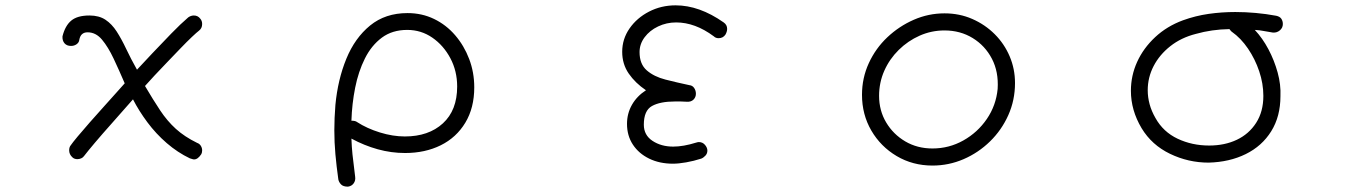

<svg xmlns="http://www.w3.org/2000/svg" viewBox="-20 -528 5040 719"><path d="M691 65Q645 43 604.5 8Q564 -27 532 -70Q500 -113 478 -156Q437 -109 399.5 -67Q362 -25 335 7Q308 39 295 56Q291 62 284 65Q277 68 270 68Q258 68 251 61Q239 50 239 35Q239 23 245 16Q251 7 270.5 -16.5Q290 -40 316.5 -70Q343 -100 370 -130Q397 -160 418 -183.5Q439 -207 447 -216Q426 -265 405.5 -308.5Q385 -352 362 -379.5Q339 -407 308 -407Q282 -407 277 -379Q276 -369 267 -362.5Q258 -356 246 -356Q230 -356 221.5 -366Q213 -376 214 -392Q224 -432 247 -451Q270 -470 315 -470Q351 -470 375 -454Q399 -438 417 -410Q435 -382 452.5 -345Q470 -308 493 -267Q517 -293 551.5 -329.5Q586 -366 621.5 -402.5Q657 -439 685 -463Q695 -470 706 -470Q721 -470 730 -458Q737 -450 737 -438Q737 -422 725 -413Q717 -407 698.5 -389.5Q680 -372 656 -347Q632 -322 606.5 -295.5Q581 -269 559 -245.5Q537 -222 523 -206Q553 -155 579.5 -115Q606 -75 638.5 -45.5Q671 -16 718 7Q727 10 732 18Q737 26 737 35Q737 43 734 49Q721 69 707 69Q703 69 699.5 67.5Q696 66 691 65Z M1283 171Q1265 171 1257 162.5Q1249 154 1247 144Q1240 94 1236 49.5Q1232 5 1232 -40Q1232 -63 1233 -86.5Q1234 -110 1236 -135Q1245 -230 1277 -308Q1309 -386 1366 -432.5Q1423 -479 1506 -479Q1560 -479 1605.5 -457Q1651 -435 1684.5 -396Q1718 -357 1737 -307Q1756 -257 1756 -201Q1756 -124 1722.5 -68.5Q1689 -13 1630.5 16Q1572 45 1497 45Q1445 45 1394.5 31Q1344 17 1296 -9Q1297 21 1300 50.5Q1303 80 1310 134Q1312 148 1304.5 158.5Q1297 169 1283 171ZM1496 -17Q1585 -17 1638.5 -66Q1692 -115 1692 -204Q1692 -262 1666.5 -310Q1641 -358 1599 -387Q1557 -416 1505 -416Q1449 -416 1410 -387Q1371 -358 1346.5 -309Q1322 -260 1310 -199.5Q1298 -139 1296 -76Q1311 -76 1317 -71Q1354 -47 1402.5 -32Q1451 -17 1496 -17Z M2500 85Q2450 85 2411 66Q2372 47 2350 13.5Q2328 -20 2328 -64Q2328 -103 2346.5 -135.5Q2365 -168 2399 -190Q2359 -217 2334.5 -252.5Q2310 -288 2310 -334Q2310 -382 2337.5 -421.5Q2365 -461 2410.5 -484.5Q2456 -508 2510 -508Q2599 -508 2690 -444Q2703 -435 2703 -420Q2703 -410 2697 -399Q2688 -385 2671 -385Q2660 -385 2653 -392Q2583 -444 2512 -444Q2476 -444 2444.5 -429Q2413 -414 2394 -388.5Q2375 -363 2375 -333Q2375 -288 2402 -264.5Q2429 -241 2472 -230Q2515 -219 2562 -209Q2573 -208 2579.5 -198.5Q2586 -189 2586 -177Q2586 -164 2577 -155Q2568 -146 2552 -147Q2540 -148 2529 -148Q2518 -148 2508 -148Q2452 -148 2421.5 -131Q2391 -114 2391 -61Q2391 -22 2423.5 -0.5Q2456 21 2501 21Q2539 21 2587 6Q2590 5 2592.5 4.5Q2595 4 2597 4Q2611 4 2620 14.5Q2629 25 2629 36Q2629 47 2621.5 55Q2614 63 2606 66Q2578 75 2549.5 80Q2521 85 2500 85Z M3472 92Q3398 92 3338 56.5Q3278 21 3243 -39Q3208 -99 3208 -173Q3208 -236 3233.5 -291.5Q3259 -347 3303 -388.5Q3347 -430 3402 -454Q3457 -478 3517 -478Q3573 -478 3621 -457Q3669 -436 3705 -400Q3741 -364 3761 -317Q3781 -270 3781 -217Q3781 -153 3756 -97Q3731 -41 3687.5 1.5Q3644 44 3588.5 68Q3533 92 3472 92ZM3472 28Q3534 28 3587.5 -2Q3641 -32 3675.5 -82.5Q3710 -133 3716 -195Q3720 -259 3694.5 -308Q3669 -357 3622.5 -385.5Q3576 -414 3517 -414Q3468 -414 3424 -394.5Q3380 -375 3345.5 -341Q3311 -307 3291.5 -263Q3272 -219 3272 -169Q3272 -114 3298.5 -69.5Q3325 -25 3370 1.5Q3415 28 3472 28Z M4506 81Q4430 81 4361.5 48Q4293 15 4255 -48Q4215 -115 4215 -188Q4215 -245 4238.5 -296.5Q4262 -348 4306 -389Q4350 -430 4410 -452Q4457 -469 4506 -476Q4555 -483 4606 -483Q4644 -483 4682.5 -479.5Q4721 -476 4759 -469Q4773 -466 4778.5 -457.5Q4784 -449 4784 -438Q4784 -424 4773 -414.5Q4762 -405 4747 -406Q4718 -411 4709 -412.5Q4700 -414 4696.5 -414.5Q4693 -415 4679 -416Q4708 -385 4730 -343.5Q4752 -302 4764.5 -256.5Q4777 -211 4775 -168Q4775 -92 4740.5 -36.5Q4706 19 4645 49Q4584 79 4506 81ZM4508 17Q4566 17 4611.5 -4.5Q4657 -26 4684 -68Q4711 -110 4711 -169Q4711 -215 4695.5 -261Q4680 -307 4653.5 -346Q4627 -385 4593 -409Q4590 -411 4588 -414Q4586 -417 4584 -419Q4518 -418 4458 -401Q4403 -387 4362.5 -355Q4322 -323 4300 -280.5Q4278 -238 4278 -190Q4278 -164 4285 -138Q4292 -112 4307 -86Q4336 -34 4390 -8.5Q4444 17 4508 17Z"/></svg>

Font: Hachi Maru Pop
Style: Regular
Weight: 400
Designer: Nontynet
Foundry: Nontynet
Version: Version 1.300